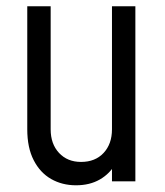

<svg xmlns="http://www.w3.org/2000/svg" viewBox="-20 -562 510 595"><path d="M215.6 12.2Q172.6 12.2 138.4 -7.3Q104.2 -26.9 84.4 -65.6Q64.5 -104.2 64.5 -161.2V-542.5H137V-161.2Q137 -115.9 162.9 -88.1Q188.9 -60.2 231.2 -60.2Q275.1 -60.2 301.1 -88.1Q327 -115.9 327 -161.2V-542.5H399.5V0H327V-72L339.2 -56.5Q320.8 -23.8 289.4 -5.8Q258 12.2 215.6 12.2Z"/></svg>

Font: Mohave Light
Style: Regular
Weight: 300
Designer: Gumpita Rahayu
Foundry: Tokotype
Version: Version 2.003